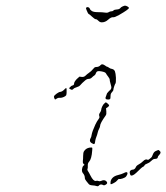

<svg xmlns="http://www.w3.org/2000/svg" viewBox="-20 -669 588 679"><path d="M418 -57Q427 -62 430 -59Q433 -55 426 -45Q423 -41 414 -38Q405 -35 402 -36Q399 -37 395 -31.5Q391 -26 383 -22Q374 -17 372 -17.5Q370 -18 371 -26Q372 -34 378.5 -40.5Q385 -47 397.5 -50Q410 -53 418 -57ZM531 -135Q538 -138 539.5 -138.5Q541 -139 544 -136Q552 -130 543 -121Q538 -116 538 -113Q538 -107 527 -107Q522 -107 515 -100Q508 -93 500.5 -90.5Q493 -88 491 -84Q489 -80 485.5 -79Q482 -78 462 -58Q448 -45 442 -49Q440 -51 439 -57Q438 -63 441.5 -66Q445 -69 449 -69Q456 -69 460 -77Q462 -83 470.5 -87.5Q479 -92 486 -99Q495 -108 502 -104Q505 -103 509 -107Q513 -111 515 -112Q517 -113 520.5 -122.5Q524 -132 531 -135ZM297 -147Q305 -148 306 -146.5Q307 -145 306 -136Q304 -107 295 -97Q290 -92 290.5 -83.5Q291 -75 289.5 -71.5Q288 -68 291 -64Q294 -60 300 -48Q310 -28 319 -29Q323 -31 327.5 -29Q332 -27 337 -29Q349 -35 356 -28Q363 -21 354 -16Q348 -12 344 -15Q335 -19 330 -13Q327 -9 321.5 -11Q316 -13 306.5 -13.5Q297 -14 293.5 -18.5Q290 -23 285 -29Q280 -35 280 -40Q280 -49 273 -57Q269 -62 270 -70.5Q271 -79 275 -83L279 -86L275 -90Q272 -94 273 -100Q274 -106 274 -117.5Q274 -129 277 -134Q284 -145 297 -147ZM349 -303Q353 -307 354 -307Q356 -307 361 -302.5Q366 -298 366 -296Q366 -294 361 -290L355 -286L356 -275Q357 -265 354 -261Q334 -233 334 -224Q334 -220 330.5 -213.5Q327 -207 325.5 -200Q324 -193 321 -185.5Q318 -178 317 -172Q316 -162 314 -160Q312 -158 304 -163Q298 -167 298 -172Q298 -177 300.5 -180.5Q303 -184 304 -192Q306 -204 317 -228Q322 -239 330 -250Q333 -254 331 -259Q329 -264 333.5 -270.5Q338 -277 338 -281Q338 -285 341.5 -292.5Q345 -300 349 -303ZM214 -358Q215 -358 215.5 -352.5Q216 -347 215.5 -340.5Q215 -334 214 -332Q212 -329 205.5 -326Q199 -323 193 -323Q186 -324 181 -320.5Q176 -317 175 -317Q174 -317 172 -322Q170 -327 171 -328Q172 -332 180.5 -338Q189 -344 193 -344Q200 -345 206.5 -351.5Q213 -358 214 -358ZM336 -439Q341 -445 352 -437Q357 -433 359 -433Q361 -433 365.5 -429.5Q370 -426 377 -425Q384 -423 386.5 -416.5Q389 -410 390 -394Q390 -377 389 -375Q387 -373 384 -364Q381 -355 381 -352Q381 -348 376 -343Q371 -338 371 -331Q371 -325 370.5 -322Q370 -319 368 -318Q366 -317 362 -317Q349 -317 355 -329Q358 -336 358 -337.5Q358 -339 362 -343Q365 -347 370 -351Q375 -356 373.5 -363Q372 -370 370 -376.5Q368 -383 368 -387Q368 -391 362.5 -398Q357 -405 355 -409Q353 -414 339 -416.5Q325 -419 322 -415Q320 -413 318.5 -408.5Q317 -404 313.5 -402Q310 -400 305 -395Q300 -390 293.5 -390Q287 -390 280.5 -384Q274 -378 271 -375.5Q268 -373 264 -368Q260 -363 251 -360.5Q242 -358 239 -354Q235 -349 228 -354L224 -357L228 -361Q232 -366 237 -367Q242 -368 242 -373.5Q242 -379 251 -389L261 -398L269 -397Q277 -396 282.5 -401.5Q288 -407 294 -411Q302 -416 312 -428Q315 -432 320 -432Q330 -432 336 -439ZM422 -649Q426 -649 431 -646Q436 -643 436 -641Q436 -636 401 -616Q385 -607 380 -608Q373 -609 362 -599Q352 -590 340 -590Q333 -590 328 -595.5Q323 -601 319 -601Q315 -601 305.5 -610Q296 -619 294.5 -619Q293 -619 290.5 -623.5Q288 -628 286 -633.5Q284 -639 284 -640Q286 -645 291.5 -643.5Q297 -642 298 -637Q299 -634 305 -630Q311 -626 326.5 -626Q342 -626 351 -624.5Q360 -623 364.5 -626Q369 -629 374 -629Q379 -629 381.5 -632Q384 -635 393 -635.5Q402 -636 405 -640Q408 -644 414 -646.5Q420 -649 422 -649Z"/></svg>

Font: TT2020 Style D
Style: Italic
Weight: 400
Italic angle: -15°
Version: Version 0.2.000